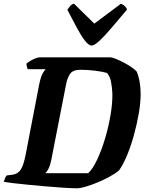

<svg xmlns="http://www.w3.org/2000/svg" viewBox="-31 -1012 788 1032"><path d="M387 0Q360 0 317 -2.5Q274 -5 223.5 -9.5Q173 -14 125 -18.5Q77 -23 40.5 -27.5Q4 -32 -11 -35Q-4 -58 5 -69L36 -73Q65 -77 80 -99.5Q95 -122 106 -176L180 -560Q189 -603 200 -620.5Q211 -638 215 -640H118Q116 -645 113.5 -653Q111 -661 112 -671Q120 -678 134 -686Q148 -694 162 -699Q176 -704 182 -704H562Q574 -703 594.5 -694.5Q615 -686 637.5 -674Q660 -662 678.5 -649Q697 -636 704 -627Q715 -600 720 -569Q725 -538 725 -507Q725 -461 715 -402.5Q705 -344 688.5 -284.5Q672 -225 651 -175Q630 -125 608 -95Q587 -78 556.5 -61.5Q526 -45 493.5 -31.5Q461 -18 432.5 -9.5Q404 -1 387 0ZM212 -81H443Q467 -103 490.5 -152.5Q514 -202 533 -265Q552 -328 563 -392.5Q574 -457 573 -510Q571 -547 565.5 -574Q560 -601 544 -620Q520 -627 480 -632Q440 -637 402 -637Q360 -637 345 -614Q330 -591 324 -558L244 -149Q238 -121 229 -104Q220 -87 212 -81ZM461 -767Q446 -767 425.5 -793.5Q405 -820 381 -864.5Q357 -909 331 -960Q339 -971 346.5 -980Q354 -989 367 -992L476 -885L619 -992Q632 -987 640.5 -978.5Q649 -970 652 -961Q608 -909 570.5 -864.5Q533 -820 504.5 -793.5Q476 -767 461 -767Z"/></svg>

Font: Texturina ExtraBold
Style: Italic
Weight: 800
Italic angle: -11°
Designer: Guillermo Torres Carreño
Foundry: Omnibus-Type
Version: Version 1.002; ttfautohint (v1.8.3)